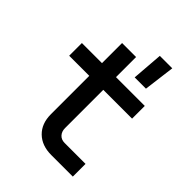

<svg xmlns="http://www.w3.org/2000/svg" viewBox="-224 -924 1047 1047"><g transform="rotate(45 300.0 -400.5)"><path d="M355 0Q282 0 239 -42Q196 -84 196 -156V-452H41V-550H196V-705H304V-550H526V-452H304V-157Q304 -131 319 -114.5Q334 -98 360 -98H521V0ZM377 -621 391 -801H487L464 -621Z"/></g></svg>

Font: JetBrains Mono SemiBold
Style: Regular
Weight: 472
Monospace: yes
Designer: Philipp Nurullin, Konstantin Bulenkov
Foundry: JetBrains
Version: Version 2.305; ttfautohint (v1.8.4.7-5d5b)